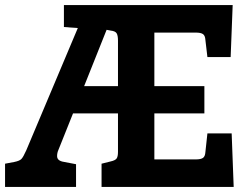

<svg xmlns="http://www.w3.org/2000/svg" viewBox="-26 -740 984 760"><path d="M441 -139V-291H263L205 -146Q200 -135 200 -122Q200 -103 228 -99L275 -90V0H-6V-92L31 -99Q51 -103 58.5 -110.5Q66 -118 78 -145L282 -629L227 -633V-720H895L887 -514H795L787 -582Q786 -599 777.5 -605Q769 -611 749 -611H585V-399H783V-291H585V-109H749Q769 -109 777.5 -115Q786 -121 787 -138L795 -212H891L899 0H376V-92L412 -101Q430 -105 435.5 -112.5Q441 -120 441 -139ZM441 -399V-579Q441 -600 435.5 -608.5Q430 -617 412 -619L396 -622L307 -399Z"/></svg>

Font: Enriqueta
Style: Bold
Weight: 700
Designer: Viviana Monsalve, Gustavo Ibarra
Foundry: 72Puntos
Version: Version 2.000